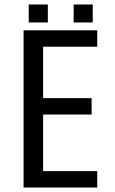

<svg xmlns="http://www.w3.org/2000/svg" viewBox="-20 -835 513 855"><path d="M85 0V-700H413V-627H172V-398H388V-325H172V-73H413V0ZM308 -735V-815H393V-735ZM108 -735V-815H193V-735Z"/></svg>

Font: Share
Style: Regular
Weight: 400
Designer: Ralph du Carrois
Version: Version 1.001